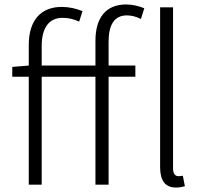

<svg xmlns="http://www.w3.org/2000/svg" viewBox="-20 -828 905 861"><path d="M770 13C788 13 798 10 809 7L800 -40C789 -38 785 -38 779 -38C766 -38 756 -49 756 -73V-795H698V-79C698 -17 721 13 770 13ZM35 -484H109V0H167V-484H408V0H467V-484H587V-534H467V-641C467 -717 493 -759 549 -759C568 -759 590 -754 612 -743L627 -791C602 -801 573 -808 546 -808C456 -808 408 -750 408 -645V-534H167V-622C167 -702 199 -748 260 -748C285 -748 310 -743 335 -731L350 -778C321 -790 289 -797 257 -797C163 -797 109 -737 109 -626V-534L35 -528Z"/></svg>

Font: Noto Sans KR Light
Style: Regular
Weight: 300
Designer: Ryoko NISHIZUKA 西塚涼子 (kana, bopomofo & ideographs); Paul D. Hunt (Latin, Greek & Cyrillic); Sandoll Communications 산돌커뮤니
Foundry: Adobe
Version: Version 2.004;hotconv 1.0.118;makeotfexe 2.5.65603